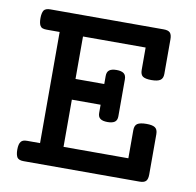

<svg xmlns="http://www.w3.org/2000/svg" viewBox="-69 -651 738 722"><g transform="rotate(10 300.0 -290.0)"><path d="M314.9 -338.4V-369.1Q314.9 -384.8 324 -391.6Q333 -398.4 351.6 -398.4Q370.1 -398.4 379.2 -391.6Q388.2 -384.8 388.2 -369.1V-228Q388.2 -212.9 379.2 -206.3Q370.1 -199.7 351.6 -199.7Q333 -199.7 324 -206.3Q314.9 -212.9 314.9 -228V-259.3H205.1V-79.1H452.6V-186.5Q452.6 -204.6 462.9 -211.4Q473.6 -218.3 497.6 -218.3Q520 -218.3 529.8 -211.9Q540.5 -205.1 540.5 -186.5V-32.7Q540.5 -14.6 533.4 -7.3Q526.4 0 509.3 0H66.4Q48.8 0 42 -8.8Q35.6 -19 35.6 -38.6Q35.6 -60.5 43 -69.3Q46.4 -73.7 52 -75.7Q57.6 -77.6 66.4 -77.6H115.7V-502H66.4Q56.6 -502 50.5 -504.2Q44.4 -506.3 41 -512.2Q35.6 -521.5 35.6 -540.5Q35.6 -560.5 42 -570.8Q48.8 -579.6 66.4 -579.6H499.5Q516.6 -579.6 523.7 -572.3Q530.8 -564.9 530.8 -546.9V-415Q530.8 -397.9 520.5 -390.9Q510.3 -383.8 486.3 -383.8Q463.4 -383.8 453.6 -390.6Q444.3 -397.5 444.3 -415V-500.5H205.1V-338.4Z"/></g></svg>

Font: Courier Prime Medium
Style: Regular
Weight: 500
Designer: Alan Dague-Greene
Foundry: Quote-Unquote Apps
Version: Version 1.202